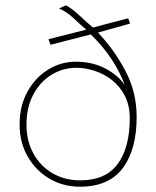

<svg xmlns="http://www.w3.org/2000/svg" viewBox="-20 -693 590 725"><path d="M282 12Q218 12 166.5 -18.5Q115 -49 84.5 -102Q54 -155 54 -223Q54 -293 83.5 -346.5Q113 -400 161.5 -430Q210 -460 266 -460Q328 -460 376.5 -435Q425 -410 451 -372Q434 -419 402.5 -467.5Q371 -516 323 -563L171 -524L163 -545L306 -581Q282 -601 257.5 -624.5Q233 -648 203 -661L229 -673Q253 -660 280.5 -634Q308 -608 331 -589L464 -624L471 -604L350 -570Q410 -507 453 -426.5Q496 -346 496 -251Q496 -128 443.5 -58Q391 12 282 12ZM283 -12Q379 -12 424.5 -74Q470 -136 470 -246Q470 -295 451.5 -331Q433 -367 403 -390.5Q373 -414 337.5 -425.5Q302 -437 269 -437Q218 -437 175 -411Q132 -385 106 -336.5Q80 -288 80 -222Q80 -161 106 -113.5Q132 -66 178 -39Q224 -12 283 -12Z"/></svg>

Font: Inconsolata SemiExpanded ExtraLight
Style: Regular
Weight: 200
Width: 6
Monospace: yes
Designer: Raph Levien, Cyreal, Brenton Simpson
Foundry: Raph Levien, Cyreal, Google
Version: Version 3.001; ttfautohint (v1.8.2.53-6de2)